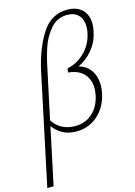

<svg xmlns="http://www.w3.org/2000/svg" viewBox="-161 -787 810 1150"><g transform="rotate(-15 244.0 -211.5)"><path d="M353 -366Q402 -353 427.5 -314.5Q453 -276 453 -223Q453 -199 447 -172Q430 -93 375 -43Q320 7 242 7Q193 7 157 -12.5Q121 -32 98 -65L23 289H-16L129 -396Q158 -529 216 -620.5Q274 -712 374 -712Q435 -712 467.5 -679Q500 -646 500 -591Q500 -569 494 -543Q481 -482 443 -436Q405 -390 353 -366ZM456 -542Q461 -561 461 -585Q461 -629 436.5 -655.5Q412 -682 366 -682Q303 -682 262.5 -634Q222 -586 202.5 -527.5Q183 -469 169 -399L105 -99Q124 -66 159.5 -46Q195 -26 242 -26Q306 -26 349.5 -65.5Q393 -105 407 -171Q412 -196 412 -215Q412 -269 380 -305Q348 -341 283 -347L287 -372Q347 -384 394 -429.5Q441 -475 456 -542Z"/></g></svg>

Font: Ysabeau Light
Style: Italic
Weight: 300
Italic angle: -12°
Designer: Christian Thalmann (Catharsis Fonts)
Version: Version 0.003